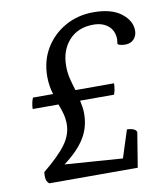

<svg xmlns="http://www.w3.org/2000/svg" viewBox="-75 -707 660 770"><g transform="rotate(-10 254.5 -322.5)"><path d="M64 0Q51 -9 51 -30Q51 -34 51 -38.5Q51 -43 52 -48Q116 -100 145 -139.5Q174 -179 174 -222Q174 -244 168.5 -264.5Q163 -285 155 -305H50Q50 -316 52.5 -328.5Q55 -341 59 -350H141Q136 -366 133 -384Q130 -402 130 -422Q130 -487 160 -537Q190 -587 241.5 -616Q293 -645 357 -645Q430 -645 469.5 -614.5Q509 -584 509 -544Q509 -523 496 -509Q483 -495 461 -495Q452 -495 442.5 -497Q433 -499 430 -503Q430 -507 431 -512Q432 -517 432 -521Q432 -556 409 -576Q386 -596 348 -596Q285 -596 248.5 -555.5Q212 -515 212 -451Q212 -424 218 -399.5Q224 -375 232 -350H389Q389 -339 387 -326.5Q385 -314 381 -305H243Q246 -292 248 -278.5Q250 -265 250 -251Q250 -196 222.5 -151.5Q195 -107 137 -64L372 -47L408 -159Q422 -159 433.5 -154.5Q445 -150 447 -141L424 0Z"/></g></svg>

Font: Petrona Medium
Style: Italic
Weight: 500
Italic angle: -9°
Designer: Ringo R. Seeber
Foundry: Ringo R. Seeber
Version: Version 2.001; ttfautohint (v1.8.3)